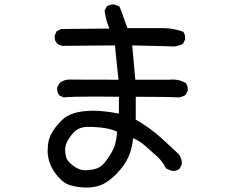

<svg xmlns="http://www.w3.org/2000/svg" viewBox="-20 -791 1040 867"><path d="M373 56Q333 56 296 45Q268 37 245 10Q195 -45 195 -111L197 -139Q201 -190 259 -248Q301 -291 402 -291Q450 -291 517 -278V-354L412 -355Q298 -355 268 -351L248 -360Q238 -372 238 -390V-396L250 -417Q270 -432 296 -432Q297 -432 312 -431.5Q327 -431 515 -431Q509 -483 506 -517.5Q503 -552 499 -586L264 -584Q227 -589 227 -624V-631L236 -650L256 -660L474 -662Q458 -701 452 -742L462 -762Q476 -771 493 -771Q498 -771 519 -762Q530 -738 538 -713Q546 -688 556 -664H724Q767 -662 807 -648Q816 -637 816 -620V-613L807 -594Q786 -581 759 -581L745 -582L577 -586L591 -431H743L758 -432Q791 -432 818 -417Q828 -405 828 -388V-382L818 -362Q803 -353 785 -351Q743 -354 593 -354V-251Q659 -213 711.5 -165Q764 -117 787 -95Q801 -77 801 -55V-49L791 -29Q778 -19 761 -19Q753 -19 729 -31Q714 -63 687.5 -86.5Q661 -110 635.5 -132.5Q610 -155 581 -167Q577 -122 560.5 -83.5Q544 -45 506 -6Q468 33 432 46Q404 56 373 56ZM367 -22Q373 -22 395 -25Q417 -28 432.5 -38Q448 -48 470.5 -81Q493 -114 500 -140.5Q507 -167 509 -196Q465 -218 377 -218Q337 -218 314 -194Q274 -152 274 -114Q274 -104 278 -83.5Q282 -63 313 -41Q338 -22 367 -22Z"/></svg>

Font: Xiaolai SC
Style: Regular
Weight: 400
Designer: Nozomi Seto 瀬戸のぞみ
Version: Version 3.11;December 4, 2020;FontCreator 13.0.0.2613 64-bit